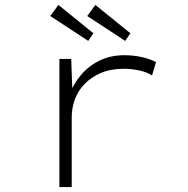

<svg xmlns="http://www.w3.org/2000/svg" viewBox="-20 -759 763 779"><path d="M221 0V-520H269L274 -378L257 -364Q275 -415 307.5 -453.5Q340 -492 384.5 -513.5Q429 -535 484 -535Q521 -535 555 -527.5Q589 -520 613 -507L597 -453Q573 -468 541 -474Q509 -480 484 -480Q429 -480 389.5 -463Q350 -446 323 -418Q296 -390 283.5 -355Q271 -320 271 -284V0ZM488 -593 334 -694 367 -739 509 -624ZM338 -593 184 -694 217 -739 359 -624Z"/></svg>

Font: Lexend Zetta ExtraLight
Style: Regular
Weight: 250
Version: Version 1.007